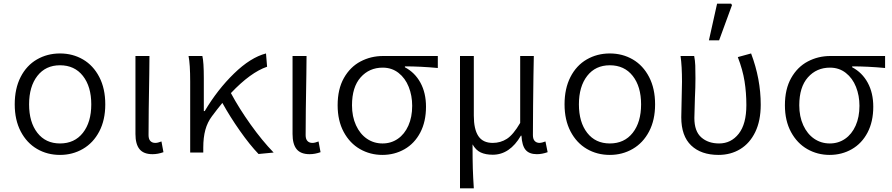

<svg xmlns="http://www.w3.org/2000/svg" viewBox="-20 -839 4908 1056"><path d="M61 -265Q61 -352 93.5 -415.5Q126 -479 183 -512Q240 -545 310 -545Q380 -545 436.5 -512Q493 -479 526 -415.5Q559 -352 559 -265Q559 -179 526 -116Q493 -53 436 -20Q379 13 310 13Q240 13 183.5 -20Q127 -53 94 -116Q61 -179 61 -265ZM482 -265Q482 -363 436 -421.5Q390 -480 310 -480Q231 -480 185.5 -421.5Q140 -363 140 -265Q140 -167 185.5 -108.5Q231 -50 310 -50Q390 -50 436 -108.5Q482 -167 482 -265Z M725 -102V-531H802L801 -432Q797 -212 797 -96Q797 -74 807 -63.5Q817 -53 834 -53Q848 -53 868 -61L879 -2Q848 9 819 9Q770 9 747.5 -18.5Q725 -46 725 -102Z M1017 -531H1093Q1101 -498 1101 -409V-228H1106Q1176 -346 1267 -434.5Q1358 -523 1443 -545L1449 -472Q1358 -441 1250 -327Q1295 -243 1358.5 -154Q1422 -65 1485 0L1402 8Q1354 -42 1299.5 -119.5Q1245 -197 1203 -273Q1175 -239 1146 -200Q1121 -167 1109.5 -125Q1098 -83 1098 -27V0H1026V-389Q1026 -487 1017 -531Z M1589 -102V-531H1666L1665 -432Q1661 -212 1661 -96Q1661 -74 1671 -63.5Q1681 -53 1698 -53Q1712 -53 1732 -61L1743 -2Q1712 9 1683 9Q1634 9 1611.5 -18.5Q1589 -46 1589 -102Z M1837 -260Q1837 -349 1871.5 -410Q1906 -471 1963 -501Q2020 -531 2087 -531H2388V-465Q2292 -474 2207 -474V-469Q2262 -440 2292.5 -384Q2323 -328 2323 -252Q2323 -170 2291.5 -110Q2260 -50 2205 -18.5Q2150 13 2083 13Q2016 13 1960 -19Q1904 -51 1870.5 -113Q1837 -175 1837 -260ZM2247 -257Q2247 -313 2228 -361Q2209 -409 2172 -438Q2135 -467 2085 -467Q2011 -467 1963.5 -413.5Q1916 -360 1916 -260Q1916 -198 1938 -150Q1960 -102 1998 -76Q2036 -50 2084 -50Q2131 -50 2168 -75.5Q2205 -101 2226 -148Q2247 -195 2247 -257Z M2510 -531H2586V-203Q2586 -128 2611 -90.5Q2636 -53 2690 -53Q2733 -53 2768 -75.5Q2803 -98 2841 -163V-531H2916Q2916 -496 2914 -424Q2913 -341 2912 -258.5Q2911 -176 2911 -96Q2911 -74 2921 -63.5Q2931 -53 2948 -53Q2959 -53 2980 -61L2992 -2Q2961 9 2933 9Q2891 9 2871 -14.5Q2851 -38 2848 -93H2845Q2784 12 2690 12Q2651 12 2624 -0.5Q2597 -13 2579 -45Q2579 40 2580.5 87.5Q2582 135 2586 197H2510Z M3085 -265Q3085 -352 3117.5 -415.5Q3150 -479 3207 -512Q3264 -545 3334 -545Q3404 -545 3460.5 -512Q3517 -479 3550 -415.5Q3583 -352 3583 -265Q3583 -179 3550 -116Q3517 -53 3460 -20Q3403 13 3334 13Q3264 13 3207.5 -20Q3151 -53 3118 -116Q3085 -179 3085 -265ZM3506 -265Q3506 -363 3460 -421.5Q3414 -480 3334 -480Q3255 -480 3209.5 -421.5Q3164 -363 3164 -265Q3164 -167 3209.5 -108.5Q3255 -50 3334 -50Q3414 -50 3460 -108.5Q3506 -167 3506 -265Z M3727 -194Q3727 -226 3729 -292Q3731 -356 3731 -389Q3731 -476 3723 -531H3798Q3803 -505 3804 -479Q3805 -453 3805 -409Q3805 -359 3802 -300L3799 -190Q3799 -117 3837 -83.5Q3875 -50 3935 -50Q4001 -50 4043 -103.5Q4085 -157 4085 -261Q4085 -329 4075 -392Q4065 -455 4038 -525L4111 -545Q4164 -405 4164 -263Q4164 -175 4134 -113Q4104 -51 4051.5 -19Q3999 13 3932 13Q3836 13 3781.5 -39Q3727 -91 3727 -194ZM3924 -819H4001L4006 -811L3935 -617H3879Z M4297 -260Q4297 -349 4331.5 -410Q4366 -471 4423 -501Q4480 -531 4547 -531H4848V-465Q4752 -474 4667 -474V-469Q4722 -440 4752.5 -384Q4783 -328 4783 -252Q4783 -170 4751.5 -110Q4720 -50 4665 -18.5Q4610 13 4543 13Q4476 13 4420 -19Q4364 -51 4330.5 -113Q4297 -175 4297 -260ZM4707 -257Q4707 -313 4688 -361Q4669 -409 4632 -438Q4595 -467 4545 -467Q4471 -467 4423.5 -413.5Q4376 -360 4376 -260Q4376 -198 4398 -150Q4420 -102 4458 -76Q4496 -50 4544 -50Q4591 -50 4628 -75.5Q4665 -101 4686 -148Q4707 -195 4707 -257Z"/></svg>

Font: Nebula Sans Book
Style: Regular
Weight: 400
Designer: Paul D. Hunt for Adobe (as Source Sans)
Foundry: Nebula Entertainment & Broadcasting LLC
Version: Version 1.010